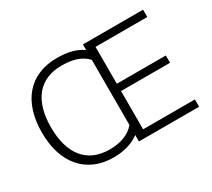

<svg xmlns="http://www.w3.org/2000/svg" viewBox="-137 -956 1331 1208"><g transform="rotate(-30 528.5 -352.5)"><path d="M566 0H1003V-53H627V-331H983V-384H627V-652H1003V-705H566V-664C517 -700 453 -713 380 -713C180 -713 65 -576 65 -353C65 -131 182 8 380 8C453 8 517 -10 566 -47ZM131 -353C131 -545 218 -657 382 -657C460 -657 523 -640 566 -593V-119C523 -70 461 -48 382 -48C218 -48 131 -161 131 -353Z"/></g></svg>

Font: Poppy and Pepper Light
Style: Regular
Weight: 300
Designer: Thy Ha
Foundry: Thy Ha
Version: Version 0.001;Glyphs 3.2 (3227)